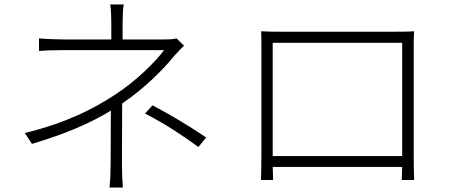

<svg xmlns="http://www.w3.org/2000/svg" viewBox="-20 -812 2040 866"><path d="M875 -149 910 -192C818 -253 763 -286 668 -337L634 -300C732 -249 788 -211 875 -149ZM810 -606 776 -639C763 -635 743 -634 724 -634H533V-707C533 -732 534 -771 538 -792H477C481 -771 482 -732 482 -707V-634H273C239 -634 184 -636 156 -639V-582C185 -585 239 -586 273 -586C320 -586 677 -586 720 -586C683 -535 593 -445 496 -383C403 -322 280 -258 92 -212L124 -163C277 -209 385 -255 480 -313L479 -67C479 -34 477 4 474 34H534C532 3 530 -34 530 -67L531 -345L532 -346C630 -412 718 -500 766 -560C779 -575 796 -592 810 -606Z M1158 -671C1159 -649 1159 -624 1159 -605C1159 -578 1159 -139 1159 -110C1159 -82 1158 -17 1157 0H1212L1210 -59H1794L1792 0H1848C1847 -15 1846 -82 1846 -110C1846 -134 1846 -567 1846 -605C1846 -626 1846 -650 1848 -671C1821 -669 1786 -669 1766 -669C1731 -669 1279 -669 1238 -669C1216 -669 1196 -669 1158 -671ZM1210 -108V-619H1794V-108Z"/></svg>

Font: Noto Sans HK Light
Style: Regular
Weight: 300
Designer: Ryoko NISHIZUKA 西塚涼子 (kana, bopomofo & ideographs); Paul D. Hunt (Latin, Greek & Cyrillic); Sandoll Communications 산돌커뮤니
Foundry: Adobe
Version: Version 2.004;hotconv 1.0.118;makeotfexe 2.5.65603